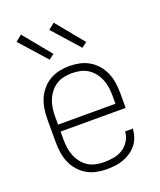

<svg xmlns="http://www.w3.org/2000/svg" viewBox="-141 -841 781 937"><g transform="rotate(-20 250.0 -372.5)"><path d="M250 8Q224 8 197.5 2.5Q171 -3 148 -16.5Q125 -30 107.5 -50.5Q90 -71 79.5 -95.5Q69 -120 65 -146.5Q61 -173 61 -200V-320Q61 -347 65 -373.5Q69 -400 79.5 -424.5Q90 -449 107.5 -469.5Q125 -490 148 -503.5Q171 -517 197 -522.5Q223 -528 250 -528Q277 -528 303 -522.5Q329 -517 352 -503.5Q375 -490 392.5 -469.5Q410 -449 420.5 -424.5Q431 -400 435 -373.5Q439 -347 439 -320V-242H101V-200Q101 -178 104 -157Q107 -136 115 -116Q123 -96 136.5 -78.5Q150 -61 168 -49.5Q186 -38 207.5 -33.5Q229 -29 250 -29Q276 -29 301 -33.5Q326 -38 347.5 -51.5Q369 -65 382.5 -87.5Q396 -110 397 -135H437Q436 -113 429 -92Q422 -71 408.5 -54Q395 -37 376.5 -24.5Q358 -12 337 -4.5Q316 3 294 5.5Q272 8 250 8ZM101 -278H399V-320Q399 -342 396 -363Q393 -384 385 -404Q377 -424 363.5 -441.5Q350 -459 332 -470.5Q314 -482 293 -486.5Q272 -491 250 -491Q228 -491 207 -486.5Q186 -482 168 -470.5Q150 -459 136.5 -441.5Q123 -424 115 -404Q107 -384 104 -363Q101 -342 101 -320ZM341 -590 219 -727 251 -753 368 -610ZM171 -590 49 -727 81 -753 198 -610Z"/></g></svg>

Font: Iosevka Term Curly Extralight
Style: Regular
Weight: 200
Designer: Belleve Invis
Foundry: Belleve Invis
Version: Version 32.3.0